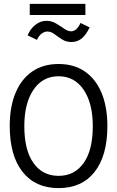

<svg xmlns="http://www.w3.org/2000/svg" viewBox="-20 -956 603 987"><path d="M281 11Q162 11 96 -72.5Q30 -156 30 -308Q30 -406 59.5 -477.5Q89 -549 145 -588Q201 -627 281 -627Q361 -627 417 -588Q473 -549 502.5 -477.5Q532 -406 532 -308Q532 -156 466.5 -72.5Q401 11 281 11ZM281 -52Q363 -52 410 -118Q457 -184 457 -308Q457 -425 410 -494.5Q363 -564 281 -564Q199 -564 152 -494.5Q105 -425 105 -308Q105 -184 152 -118Q199 -52 281 -52ZM394 -838 441 -815Q420 -773 398 -756.5Q376 -740 347 -740Q320 -740 299 -753.5Q278 -767 260 -780.5Q242 -794 224 -794Q209 -794 194.5 -783.5Q180 -773 170 -751L122 -774Q135 -807 161.5 -828Q188 -849 218 -849Q245 -849 268 -835.5Q291 -822 310 -808.5Q329 -795 346 -795Q359 -795 371 -805Q383 -815 394 -838ZM133 -879V-936H419V-879Z"/></svg>

Font: Inconsolata SemiExpanded
Style: Regular
Weight: 400
Width: 6
Monospace: yes
Designer: Raph Levien, Cyreal, Brenton Simpson
Foundry: Raph Levien, Cyreal, Google
Version: Version 3.100; ttfautohint (v1.8.4.7-5d5b)